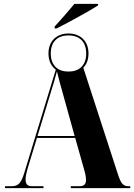

<svg xmlns="http://www.w3.org/2000/svg" viewBox="-20 -978 697 998"><path d="M264 -840V-830H274C332 -859 447 -922 490 -950V-958H367C337 -922 293 -871 264 -840ZM6 0H206V-10H146C122 -10 113 -22 113 -45C113 -61 118 -83 126 -110L172 -261H371L418 -94C424 -74 427 -57 427 -42C427 -23 419 -10 393 -10H348V0H657V-10H648C620 -10 608 -25 593 -72L413 -626C430 -643 440 -668 440 -700C440 -768 394 -804 336 -804C278 -804 232 -768 232 -700C232 -661 247 -633 270 -616L107 -82C90 -27 77 -10 39 -10H6ZM336 -606C281 -606 244 -637 244 -700C244 -763 281 -794 336 -794C391 -794 428 -763 428 -700C428 -637 391 -606 336 -606ZM175 -271 245 -501C255 -534 266 -568 276 -607C285 -569 294 -537 303 -505L368 -271Z"/></svg>

Font: Noto Serif Display ExtraCondensed Black
Style: Regular
Weight: 900
Width: 2
Designer: Monotype Design Team
Foundry: Monotype Imaging Inc.
Version: Version 2.009